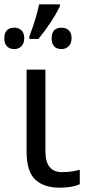

<svg xmlns="http://www.w3.org/2000/svg" viewBox="-51 -858 397 888"><path d="M226 -838V-828Q190 -756 127 -678H85V-690Q116 -771 130 -838ZM15 -730Q35 -730 48 -718Q61 -706 61 -681Q61 -657 48 -644Q35 -631 15 -631Q-6 -631 -18.5 -643.5Q-31 -656 -31 -681Q-31 -730 15 -730ZM234 -730Q254 -730 267 -718Q280 -706 280 -681Q280 -657 266.5 -644Q253 -631 234 -631Q188 -631 188 -681Q188 -730 234 -730ZM159 -536V-158Q159 -62 236 -62Q281 -62 318 -73V-6Q284 10 224 10Q152 10 112 -27.5Q72 -65 72 -157V-536Z"/></svg>

Font: Advent Sans Logo
Style: Regular
Weight: 400
Designer: Types & Symbols
Foundry: Types & Symbols
Version: Version 1.002